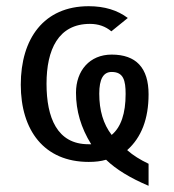

<svg xmlns="http://www.w3.org/2000/svg" viewBox="-20 -515 561 619"><path d="M225 -216C225 -158 241 -103 274 -50H265C164 -50 130 -136 130 -245C130 -355 168 -438 270 -438C297 -438 320 -430 339 -414L392 -457C359 -482 317 -495 266 -495C121 -495 47 -390 47 -242C47 -95 122 7 266 7C287 7 305 5 322 0C354 31 400 59 459 84V13C432 0 409 -14 390 -31C436 -72 459 -132 459 -211C459 -296 419 -339 340 -339C269 -339 225 -287 225 -216ZM385 -212C385 -149 370 -105 340 -80C313 -115 300 -159 300 -213C300 -260 313 -283 340 -283C378 -283 385 -256 385 -212Z"/></svg>

Font: Gamestation Text
Style: Bold
Weight: 400
Designer: Jonas Hecksher
Foundry: Jonas Hecksher, Playtypeª, e-types AS
Version: Version 1.003